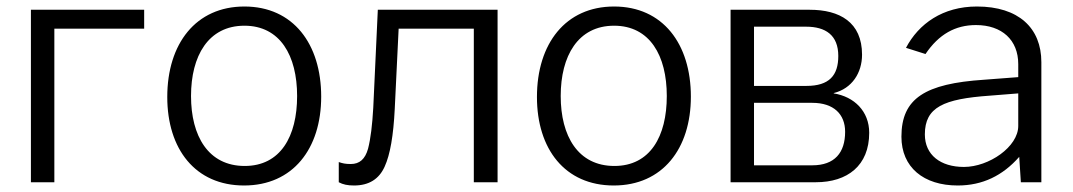

<svg xmlns="http://www.w3.org/2000/svg" viewBox="-20 -560 3296 590"><path d="M75 -530V0H147V-472H423V-530Z M730 10C880 10 967 -103 967 -263C967 -425 881 -540 731 -540C582 -540 494 -426 494 -262C494 -102 580 10 730 10ZM732 -50C620 -50 567 -142 567 -265C567 -388 620 -481 731 -481C841 -481 893 -389 893 -265C893 -141 842 -50 732 -50Z M1205 -472H1436V0H1509V-530H1141L1127 -229C1124 -176 1119 -134 1111 -103C1102 -71 1085 -56 1058 -56C1041 -56 1033 -58 1021 -62V0C1034 7 1048 10 1068 10C1114 10 1145 -10 1162 -48C1179 -85 1189 -144 1193 -225Z M1866 10C2016 10 2103 -103 2103 -263C2103 -425 2017 -540 1867 -540C1718 -540 1630 -426 1630 -262C1630 -102 1716 10 1866 10ZM1868 -50C1756 -50 1703 -142 1703 -265C1703 -388 1756 -481 1867 -481C1977 -481 2029 -389 2029 -265C2029 -141 1978 -50 1868 -50Z M2225 0H2487C2584 0 2651 -51 2651 -152C2651 -218 2605 -263 2542 -273V-274C2598 -288 2629 -336 2629 -392C2629 -492 2560 -530 2468 -530H2225ZM2297 -52V-244H2476C2542 -244 2577 -209 2577 -155C2577 -91 2545 -52 2476 -52ZM2297 -296V-478H2457C2517 -478 2556 -452 2556 -388C2556 -328 2528 -296 2458 -296Z M2923 10C2999 10 3061 -20 3112 -78L3117 0H3180V-369C3180 -474 3110 -540 2982 -540C2877 -540 2803 -487 2764 -413L2824 -394C2865 -455 2916 -483 2979 -483C3059 -483 3109 -437 3109 -363V-323L3004 -315C2823 -303 2750 -258 2750 -140C2750 -46 2818 10 2923 10ZM2942 -47C2870 -47 2822 -84 2822 -147C2822 -231 2880 -256 3021 -266L3109 -273V-173C3109 -109 3019 -47 2942 -47Z"/></svg>

Font: Cheyenne Sans Light
Style: Regular
Weight: 300
Designer: The Public Sans project authors (U.S. Web Design System), Libre Franklin designed by Pablo Impallari and Rodrigo Fuenzal
Foundry: The Cheyenne Sans Project Authors
Version: Version 2.007